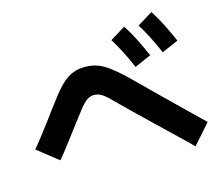

<svg xmlns="http://www.w3.org/2000/svg" viewBox="-108 -949 1217 1060"><g transform="rotate(-15 500.0 -418.5)"><path d="M983.2 -141.2 883.7 -28.5Q867.5 -45.3 839.2 -72.3Q810.8 -99.3 773.9 -134.8Q737 -170.3 692.5 -212.9Q648 -255.5 599.6 -302.3Q551.2 -349.2 501 -399Q474.5 -426 455 -436.8Q435.5 -447.7 415 -447.7Q393 -447.7 374.2 -434.5Q355.3 -421.3 329.5 -388.7Q308.3 -361.3 282.8 -327.8Q257.3 -294.3 231.4 -259.9Q205.5 -225.5 182.6 -195.8Q159.7 -166 142.8 -147.2L23.8 -241.2Q38.2 -256.7 61.8 -286.7Q85.5 -316.8 112.7 -352.9Q139.8 -389 165.7 -424.1Q191.5 -459.2 211 -484Q244.8 -528.5 273.9 -556.2Q303 -583.8 334.8 -597Q366.5 -610.2 406.7 -610.2Q446.3 -610.2 478.6 -598.3Q510.8 -586.5 545.3 -560.3Q579.8 -534.2 625 -491.3Q640.3 -476.5 674.1 -443.1Q707.8 -409.7 751 -367.2Q794.2 -324.7 839 -281.2Q883.8 -237.8 922.1 -200.4Q960.3 -163 983.2 -141.2ZM843.3 -576.8Q818.8 -634 797.1 -675.7Q775.3 -717.3 752.7 -754L840.3 -807.7Q869.8 -761.7 893.7 -713.5Q917.7 -665.3 938 -618.2ZM677.3 -537.8Q652.8 -595 631.1 -636.7Q609.3 -678.3 586.7 -715L674.3 -768.7Q703.8 -722.7 727.7 -674.5Q751.7 -626.3 772 -579.2Z"/></g></svg>

Font: Murecho Thin
Style: Regular
Weight: 100
Designer: Neil Summerour
Foundry: Positype
Version: Version 1.010